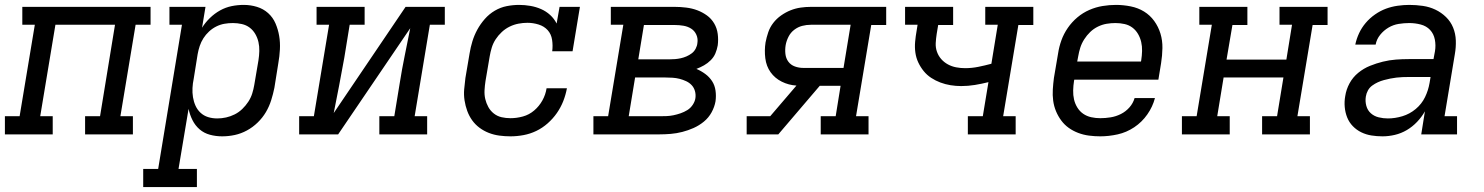

<svg xmlns="http://www.w3.org/2000/svg" viewBox="-30 -548 6050 783"><path d="M-10 0V-74H50L112 -447H61V-520H584V-447H523L461 -74H512V0H317V-74H378L439 -447H196L134 -74H185V0Z M554 215V141H615L712 -447H661V-520H808L794 -435Q807 -456 826 -474.5Q845 -493 867.5 -505.5Q890 -518 914.5 -523Q939 -528 964 -528Q964 -528 964 -528Q964 -528 964 -528Q992 -528 1018 -520Q1044 -512 1063.5 -494.5Q1083 -477 1093.5 -452.5Q1104 -428 1108.5 -401.5Q1113 -375 1111.5 -346.5Q1110 -318 1105 -290L1089 -190Q1084 -165 1076 -139.5Q1068 -114 1054.5 -91Q1041 -68 1021 -48.5Q1001 -29 977 -16Q953 -3 927.5 2.5Q902 8 876 8Q850 8 826 1.5Q802 -5 784 -20.5Q766 -36 755 -58Q744 -80 739 -104L698 141H773V215ZM856 -65Q874 -65 892 -69Q910 -73 927 -81.5Q944 -90 958 -103.5Q972 -117 982.5 -133Q993 -149 998.5 -166.5Q1004 -184 1007 -202L1024 -302Q1027 -321 1027.5 -340Q1028 -359 1024 -376.5Q1020 -394 1011 -409.5Q1002 -425 988 -435.5Q974 -446 956 -450Q938 -454 920 -454Q902 -454 885 -451Q868 -448 852 -440Q836 -432 822.5 -419.5Q809 -407 799.5 -392Q790 -377 784.5 -360.5Q779 -344 776 -327L760 -227Q756 -208 755 -189Q754 -170 757 -151.5Q760 -133 767.5 -116.5Q775 -100 788 -88Q801 -76 818.5 -70.5Q836 -65 856 -65Z M1190 0V-74H1250L1312 -447H1261V-520H1457V-447H1396L1374 -312Q1364 -255 1353 -199Q1342 -143 1331 -87L1624 -520H1784V-447H1723L1661 -74H1712V0H1517V-74H1578L1600 -208Q1609 -265 1620.5 -321Q1632 -377 1643 -433L1349 0Z M2052 8Q2029 8 2006.5 5Q1984 2 1963.5 -6Q1943 -14 1925.5 -27Q1908 -40 1895.5 -57.5Q1883 -75 1875.5 -95.5Q1868 -116 1864.5 -138.5Q1861 -161 1863 -184Q1865 -207 1868 -230L1885 -330Q1889 -355 1896.5 -379.5Q1904 -404 1916.5 -427Q1929 -450 1947 -470.5Q1965 -491 1988 -504.5Q2011 -518 2036.5 -523Q2062 -528 2087 -528Q2110 -528 2133 -524Q2156 -520 2176.5 -511Q2197 -502 2213.5 -487Q2230 -472 2240 -452L2252 -520H2335L2305 -339H2222Q2225 -362 2221.5 -385.5Q2218 -409 2203.5 -425Q2189 -441 2166.5 -448Q2144 -455 2121 -455Q2103 -455 2084.5 -451.5Q2066 -448 2048.5 -439.5Q2031 -431 2016.5 -417.5Q2002 -404 1991.5 -388Q1981 -372 1975.5 -354Q1970 -336 1967 -318L1950 -218Q1947 -199 1946 -180Q1945 -161 1949 -144Q1953 -127 1961.5 -111.5Q1970 -96 1984 -85Q1998 -74 2015.5 -70Q2033 -66 2052 -66Q2077 -66 2102.5 -73Q2128 -80 2148.5 -97.5Q2169 -115 2182 -138.5Q2195 -162 2199 -188H2282Q2277 -161 2267 -135.5Q2257 -110 2241 -87Q2225 -64 2203.5 -45Q2182 -26 2157 -14Q2132 -2 2105 3Q2078 8 2052 8Z M2390 0V-74H2450L2512 -447H2461V-520H2722Q2745 -520 2769 -517Q2793 -514 2814 -506Q2835 -498 2853 -485Q2871 -472 2882.5 -452.5Q2894 -433 2897 -409.5Q2900 -386 2897 -363Q2894 -346 2887.5 -330.5Q2881 -315 2868.5 -302.5Q2856 -290 2841 -281.5Q2826 -273 2810 -267Q2829 -259 2846 -246.5Q2863 -234 2874 -217Q2885 -200 2888 -178.5Q2891 -157 2888 -135Q2884 -112 2872 -90Q2860 -68 2840.5 -52Q2821 -36 2798.5 -26Q2776 -16 2752.5 -10Q2729 -4 2705.5 -2Q2682 0 2659 0ZM2573 -306H2700Q2712 -306 2723.5 -307Q2735 -308 2746.5 -310.5Q2758 -313 2769.5 -318Q2781 -323 2791 -330.5Q2801 -338 2807 -349.5Q2813 -361 2814 -372Q2817 -390 2810 -406Q2803 -422 2789 -431Q2775 -440 2757.5 -443Q2740 -446 2722 -446H2596ZM2659 -74Q2673 -74 2687.5 -74.5Q2702 -75 2716.5 -78Q2731 -81 2745.5 -86Q2760 -91 2773 -99Q2786 -107 2795 -120.5Q2804 -134 2806 -148Q2808 -163 2804 -177Q2800 -191 2790.5 -201Q2781 -211 2768 -217Q2755 -223 2741.5 -226.5Q2728 -230 2713 -231Q2698 -232 2683 -232H2560L2534 -74Z M3015 0V-74H3111L3218 -199Q3186 -201 3158 -215Q3130 -229 3112.5 -253.5Q3095 -278 3091 -310.5Q3087 -343 3092 -375Q3096 -396 3103 -416.5Q3110 -437 3123.5 -454.5Q3137 -472 3155.5 -485Q3174 -498 3194 -506Q3214 -514 3235 -517Q3256 -520 3277 -520H3584V-446H3523L3461 -74H3512V0H3317V-74H3378L3398 -198H3313L3144 0ZM3246 -271H3410L3439 -447H3277Q3259 -447 3241.5 -442.5Q3224 -438 3209 -426.5Q3194 -415 3185.5 -398Q3177 -381 3174 -364Q3171 -346 3173 -328Q3175 -310 3185 -296.5Q3195 -283 3211.5 -277Q3228 -271 3246 -271Z M3917 0V-74H3978L4001 -213Q3973 -206 3945.5 -201.5Q3918 -197 3890 -197Q3868 -197 3846.5 -200.5Q3825 -204 3805 -211.5Q3785 -219 3767.5 -230.5Q3750 -242 3737 -258Q3724 -274 3715 -293Q3706 -312 3703 -333.5Q3700 -355 3702 -377.5Q3704 -400 3708 -422L3712 -447H3661V-520H3857V-446H3796L3790 -410Q3787 -391 3786 -372.5Q3785 -354 3791 -337Q3797 -320 3808.5 -307Q3820 -294 3835.5 -285.5Q3851 -277 3869 -273.5Q3887 -270 3906 -270Q3933 -270 3960 -275.5Q3987 -281 4013 -288L4039 -447H3988V-520H4184V-446H4123L4061 -74H4112V0Z M4457 8Q4434 8 4411 5Q4388 2 4367 -6Q4346 -14 4328.5 -26.5Q4311 -39 4298 -56.5Q4285 -74 4276.5 -94.5Q4268 -115 4265 -137.5Q4262 -160 4263.5 -183.5Q4265 -207 4268 -230L4285 -330Q4289 -357 4298.5 -383.5Q4308 -410 4324.5 -434Q4341 -458 4363.5 -477Q4386 -496 4412.5 -507.5Q4439 -519 4466.5 -523.5Q4494 -528 4521 -528Q4551 -528 4581 -522Q4611 -516 4635.5 -501Q4660 -486 4677 -462.5Q4694 -439 4702.5 -411Q4711 -383 4710.5 -352Q4710 -321 4705 -290L4694 -223H4351L4350 -218Q4347 -199 4346.5 -179.5Q4346 -160 4350 -142.5Q4354 -125 4363.5 -109.5Q4373 -94 4387.5 -84Q4402 -74 4420 -70Q4438 -66 4457 -66Q4478 -66 4499.5 -69.5Q4521 -73 4541 -83Q4561 -93 4576 -110Q4591 -127 4597 -148H4680Q4671 -113 4649 -81.5Q4627 -50 4595.5 -29Q4564 -8 4528 0Q4492 8 4457 8ZM4363 -297H4623L4624 -302Q4627 -321 4627.5 -340Q4628 -359 4624 -376.5Q4620 -394 4611 -409.5Q4602 -425 4588 -435.5Q4574 -446 4556 -450Q4538 -454 4519 -454Q4501 -454 4483 -451Q4465 -448 4447.5 -439.5Q4430 -431 4416 -417.5Q4402 -404 4391.5 -387.5Q4381 -371 4375.5 -353.5Q4370 -336 4367 -318Z M4790 0V-74H4850L4912 -447H4861V-520H5057V-446H4996L4972 -305H5216L5239 -447H5188V-520H5384V-446H5323L5261 -74H5312V0H5117V-74H5178L5204 -232H4960L4934 -74H4985V0Z M5608 8Q5585 8 5563 4.5Q5541 1 5521.5 -8.5Q5502 -18 5487 -33.5Q5472 -49 5464 -69Q5456 -89 5454 -111.5Q5452 -134 5456 -156Q5460 -183 5473.5 -208Q5487 -233 5509 -251Q5531 -269 5557 -279.5Q5583 -290 5609.5 -296.5Q5636 -303 5662.5 -305Q5689 -307 5715 -307H5816L5822 -339Q5826 -363 5821.5 -386.5Q5817 -410 5802 -426Q5787 -442 5764 -448Q5741 -454 5717 -454Q5696 -454 5674 -450.5Q5652 -447 5632.5 -435.5Q5613 -424 5598.5 -406Q5584 -388 5580 -366H5497Q5502 -390 5512.5 -412.5Q5523 -435 5539.5 -454.5Q5556 -474 5577.5 -489Q5599 -504 5622 -512.5Q5645 -521 5669.5 -524.5Q5694 -528 5717 -528Q5745 -528 5772.5 -524Q5800 -520 5824 -508.5Q5848 -497 5867 -478.5Q5886 -460 5896 -435.5Q5906 -411 5907 -383Q5908 -355 5903 -327L5861 -74H5912V0H5766L5781 -94Q5768 -71 5749 -51Q5730 -31 5707 -17.5Q5684 -4 5658.5 2Q5633 8 5608 8ZM5630 -65Q5659 -65 5689 -74Q5719 -83 5743.5 -103.5Q5768 -124 5781.5 -152Q5795 -180 5800 -210L5804 -234H5715Q5702 -234 5689.5 -233.5Q5677 -233 5664.5 -231.5Q5652 -230 5639.5 -227.5Q5627 -225 5614 -221.5Q5601 -218 5589 -212.5Q5577 -207 5566 -199Q5555 -191 5548.5 -179Q5542 -167 5540 -154Q5537 -135 5542 -116.5Q5547 -98 5560.5 -86Q5574 -74 5592.5 -69.5Q5611 -65 5630 -65Z"/></svg>

Font: Iosevka Etoile Oblique
Style: Regular
Weight: 400
Italic angle: -9°
Designer: Belleve Invis
Foundry: Belleve Invis
Version: Version 15.5.2; ttfautohint (v1.8.4)